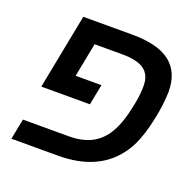

<svg xmlns="http://www.w3.org/2000/svg" viewBox="-110 -716 844 830"><g transform="rotate(20 312.0 -301.0)"><path d="M483.9 -410.2Q483.9 -460.4 451.4 -483.6Q418.9 -506.8 351.1 -506.8H223.1L192.9 -350.6H311.5L293 -255.9H69.3L136.7 -601.6H361.3Q481 -601.6 537.6 -556.6Q594.2 -511.7 594.2 -422.9Q594.2 -396.5 588.4 -352.5Q582.5 -308.6 569.3 -256.3Q560.5 -220.7 547.1 -187Q533.7 -153.3 515.1 -127Q428.7 0 238.8 0H24.9L43.5 -94.7H254.9Q311.5 -94.7 352.8 -114Q394 -133.3 421.4 -173.8Q437 -197.3 448.7 -227.8Q460.4 -258.3 468.3 -294.9L476.1 -331.1Q483.9 -372.1 483.9 -410.2Z"/></g></svg>

Font: Arimo Medium
Style: Italic
Weight: 500
Italic angle: -12°
Designer: Steve Matteson
Foundry: Monotype Imaging Inc.
Version: Version 1.33